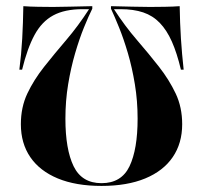

<svg xmlns="http://www.w3.org/2000/svg" viewBox="-20 -591 658 622"><path d="M562.1 -571Q562.9 -517.7 566.1 -466.5Q569.4 -415.3 575 -365.3H566.1Q553.2 -419.4 536.7 -456.5Q520.2 -493.5 497.6 -516.9Q475 -540.3 444 -550.8Q412.9 -561.3 370.2 -561.3H349.2Q384.7 -506.5 423.4 -461.7Q462.1 -416.9 495.2 -374.6Q528.2 -332.3 549.2 -287.9Q570.2 -243.5 570.2 -188.7Q570.2 -126.6 539.5 -81.9Q508.9 -37.1 450.4 -12.9Q391.9 11.3 308.9 11.3Q225.8 11.3 167.3 -12.9Q108.9 -37.1 78.2 -81.9Q47.6 -126.6 47.6 -188.7Q47.6 -243.5 68.5 -287.9Q89.5 -332.3 123 -374.6Q156.5 -416.9 194.8 -461.7Q233.1 -506.5 268.5 -561.3H247.6Q189.5 -561.3 152.4 -541.1Q115.3 -521 91.9 -477.8Q68.5 -434.7 51.6 -365.3H42.7Q49.2 -415.3 52 -466.5Q54.8 -517.7 55.6 -571Q76.6 -569.4 103.2 -569Q129.8 -568.5 151.6 -568.5Q175 -568.5 205.2 -569.4Q235.5 -570.2 279 -571V-562.9Q266.9 -538.7 252 -502Q237.1 -465.3 223.4 -418.5Q209.7 -371.8 200.8 -318.1Q191.9 -264.5 191.9 -206.5Q191.9 -107.3 218.5 -52.4Q245.2 2.4 308.9 2.4Q373.4 2.4 399.6 -52.4Q425.8 -107.3 425.8 -206.5Q425.8 -264.5 416.9 -318.1Q408.1 -371.8 394.4 -418.5Q380.6 -465.3 365.7 -502Q350.8 -538.7 339.5 -562.9V-571Q376.6 -570.2 407.7 -569.4Q438.7 -568.5 466.1 -568.5Q487.9 -568.5 514.5 -569Q541.1 -569.4 562.1 -571Z"/></svg>

Font: Playfair 144pt SemiCondensed ExtraBold
Style: Regular
Weight: 800
Width: 4
Designer: Claus Eggers Sørensen
Foundry: Claus Eggers Sørensen
Version: Version 2.203